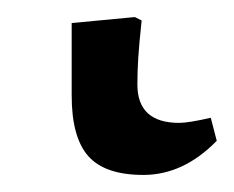

<svg xmlns="http://www.w3.org/2000/svg" viewBox="-20 24 274 225"><path d="M148 229Q103 229 83.5 207Q64 185 64 136V51L138 44L146 48Q143 76 142 92Q141 108 141 123Q141 168 190 168Q201 168 227 162L234 189Q195 229 148 229Z"/></svg>

Font: Literata 36pt
Style: Regular
Weight: 400
Designer: Latin by Veronika Burian and Jose Scaglione. Greek by Irene Vlachou. Cyrillic by Vera Evstafieva.
Foundry: TypeTogether
Version: Version 3.002